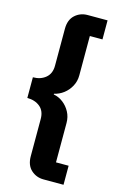

<svg xmlns="http://www.w3.org/2000/svg" viewBox="-134 -817 641 1013"><g transform="rotate(15 186.0 -311.0)"><path d="M322 138H213Q173 138 144.5 112Q116 86 116 37V-166Q116 -210 88.5 -232.5Q61 -255 19 -255V-368Q61 -368 88.5 -391Q116 -414 116 -457V-659Q116 -708 144.5 -734Q173 -760 213 -760H322V-656H253V-441Q253 -409 238.5 -382Q224 -355 200.5 -337Q177 -319 149 -313V-309Q177 -304 200.5 -286Q224 -268 238.5 -241Q253 -214 253 -181V34H322Z"/></g></svg>

Font: IBM Plex Sans
Style: Bold
Weight: 700
Designer: Mike Abbink, Paul van der Laan, Pieter van Rosmalen
Foundry: Bold Monday
Version: Version 3.201